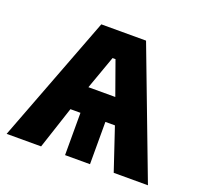

<svg xmlns="http://www.w3.org/2000/svg" viewBox="-99 -629 772 738"><g transform="rotate(20 287.0 -260.0)"><path d="M379 -520H196L-2 0H139L196 -173H237V0H339V-173H378L436 0H576ZM232 -276 281 -413H293L342 -276Z"/></g></svg>

Font: Fixel Text Bold
Style: Bold
Weight: 700
Width: 4
Designer: AlfaBravo + MacPaw
Foundry: Kyrylo Tkachov, Marchela Mozhyna, Serhii Makarenko, Maria Weinstein, Zakhar Kryvoshyya
Version: Version 1.211